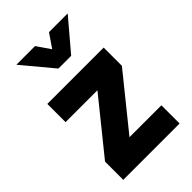

<svg xmlns="http://www.w3.org/2000/svg" viewBox="-220 -813 894 894"><g transform="rotate(-45 227.0 -365.5)"><path d="M278 -580 406 -731H283L237 -664L191 -731H68L194 -580ZM251 -380 41 -120V0H412V-120H202L412 -380V-500H41V-380Z"/></g></svg>

Font: RazerF5
Style: Bold
Weight: 700
Foundry: Razer Inc.
Version: Version 2